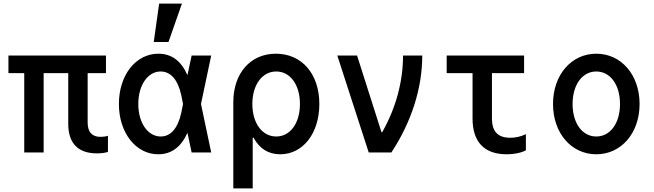

<svg xmlns="http://www.w3.org/2000/svg" viewBox="-20 -849 3640 1069"><path d="M115 0H223V-442H360V-159C360 -51 415 5 520 5C544 5 565 2 581 -3V-93C569 -89 553 -87 540 -87C492 -87 468 -114 468 -167V-442H570V-540H27V-442H115Z M862 -550C736 -550 642 -431 642 -270C642 -110 736 10 861 10C933 10 987 -29 1023 -108H1024L1047 0H1156L1099 -270L1156 -540H1047L1024 -432H1023C988 -511 934 -550 862 -550ZM989 -220C970 -134 930 -89 875 -89C803 -89 750 -165 750 -270C750 -375 803 -451 874 -451C930 -451 970 -406 989 -320L999 -270ZM993 -829H866L836 -615H918Z M1540 10C1667 10 1758 -107 1758 -270C1758 -437 1661 -550 1516 -550C1374 -550 1279 -441 1279 -280V200H1387V-82H1392C1424 -22 1474 10 1540 10ZM1385 -270C1385 -377 1440 -451 1518 -451C1596 -451 1650 -377 1650 -270C1650 -163 1596 -89 1518 -89C1440 -89 1385 -163 1385 -270Z M2033 0H2159C2271 -170 2331 -358 2331 -540H2224C2224 -396 2185 -249 2108 -113H2104L1968 -540H1858Z M2719 -189V-442H2898V-540H2467V-442H2611V-189C2611 -59 2676 10 2801 10C2841 10 2879 3 2908 -12V-102C2879 -88 2849 -82 2821 -82C2752 -82 2719 -117 2719 -189Z M3300 10C3439 10 3541 -108 3541 -270C3541 -432 3439 -550 3300 -550C3161 -550 3059 -432 3059 -270C3059 -108 3161 10 3300 10ZM3300 -89C3222 -89 3168 -163 3168 -270C3168 -377 3222 -451 3300 -451C3378 -451 3432 -377 3432 -270C3432 -163 3378 -89 3300 -89Z"/></svg>

Font: CommitMono
Style: 600Regular
Weight: 600
Monospace: yes
Designer: Eigil Nikolajsen
Foundry: Eigil Nikolajsen
Version: Version 1.143